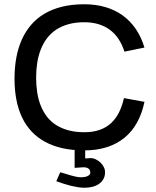

<svg xmlns="http://www.w3.org/2000/svg" viewBox="-20 -701 741 910"><path d="M664.6 -475.6Q649.5 -525.8 623.4 -564Q597.2 -602.2 561 -628.2Q524.8 -654.2 479.1 -667.5Q433.5 -680.8 379.5 -680.8Q321.9 -680.8 275 -669.4Q228 -658 191.3 -636.3Q154.5 -614.6 127.8 -583.6Q101.1 -552.6 83.4 -513.3Q65.8 -474 57.3 -427.3Q48.8 -380.6 48.8 -327.8Q48.8 -274.8 57.6 -228.9Q66.3 -183 84.2 -145.2Q102.1 -107.4 129.3 -78.2Q156.5 -49.1 193.2 -29Q230 -8.9 276.4 1.5Q322.9 11.8 379.5 11.8Q438.6 11.8 486.1 -3.4Q533.6 -18.6 569.5 -47.7Q605.3 -76.8 629.3 -119.8Q653.2 -162.7 664.7 -218.3L567.5 -236Q559.1 -198.6 544.2 -168.6Q529.3 -138.7 506.7 -117.7Q484.1 -96.7 452.6 -85.5Q421.1 -74.3 379.5 -74.3Q337.9 -74.3 304.6 -83.3Q271.4 -92.2 245.9 -108.5Q220.5 -124.8 202.5 -148.1Q184.6 -171.4 173.2 -200.1Q161.7 -228.8 156.5 -262.3Q151.2 -295.9 151.2 -332.6Q151.2 -369.3 156.4 -403Q161.6 -436.6 173 -465.8Q184.3 -495 202.3 -519Q220.2 -543.1 245.7 -560Q271.1 -576.9 304.3 -586.2Q337.5 -595.6 379.5 -595.6Q416.7 -595.6 446.8 -586.4Q476.9 -577.3 500.8 -559.6Q524.7 -541.9 541.9 -515.9Q559.1 -489.9 569.8 -456.2ZM333.7 94.6Q343.5 94.6 354.2 93.2Q365 91.8 376.3 91.8Q383.5 91.8 389.5 93.4Q395.5 95.1 399.6 98.4Q403.7 101.7 405.9 106.3Q408.1 110.8 408.1 116.7Q408.1 123.5 403.5 127.9Q398.9 132.2 392.3 134.8Q385.7 137.3 378.4 138.2Q371.1 139.2 365.6 139.2Q352.9 139.2 340.3 136.5Q327.6 133.8 315.1 130.2Q302.6 126.6 290.2 122.6Q277.7 118.5 265.4 115.5L246.8 158Q263.2 163.8 280.4 169.4Q297.6 175 314.9 179.3Q332.3 183.5 348.9 186.2Q365.6 188.8 380.6 188.8Q399.7 188.8 417.3 184.6Q434.9 180.3 448.3 171.2Q461.7 162.1 469.8 148.3Q477.9 134.4 477.9 115.2Q477.9 102.8 472 90.8Q466.2 78.9 456.2 69.5Q446.3 60.1 433.8 54.1Q421.4 48.2 408.1 48.2Q401.9 48.2 395.7 49.2Q389.5 50.2 383.8 49.9V10.4H333.7Z"/></svg>

Font: SaysetthaMai Thin
Style: Regular
Weight: 100
Designer: John M. Durdin
Foundry: Lao Script for Windows
Version: Version 1.101